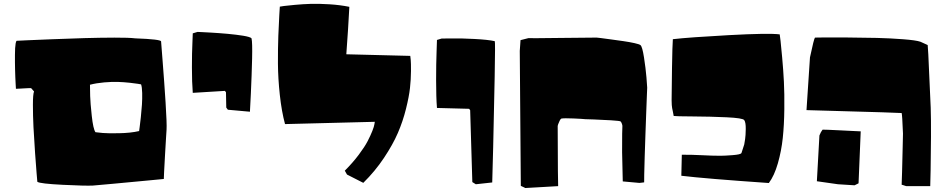

<svg xmlns="http://www.w3.org/2000/svg" viewBox="-20 -949 4879 994"><path d="M474.1 -264.6Q488.3 -262.7 512.2 -260.5Q536.1 -258.3 596.2 -259.3Q656.2 -260.3 700.2 -270.5Q701.2 -278.3 703.1 -291.7Q705.1 -305.2 709 -341.1Q712.9 -377 714.8 -406.7Q716.8 -436.5 716.1 -467.5Q715.3 -498.5 710.4 -512.2Q704.6 -513.2 694.1 -515.1Q683.6 -517.1 652.1 -520.5Q620.6 -523.9 590.3 -524.9Q560.1 -525.9 519.8 -522.5Q479.5 -519 445.8 -510.3Q445.8 -486.8 446.8 -451.4Q447.8 -416 455.1 -348.9Q462.4 -281.7 474.1 -264.6ZM62.5 -489.3Q62.5 -492.2 62 -497.3Q61.5 -502.4 60.8 -518.3Q60.1 -534.2 59.3 -549.6Q58.6 -564.9 58.1 -586.4Q57.6 -607.9 57.4 -626.5Q57.1 -645 57.4 -664.8Q57.6 -684.6 58.3 -699Q59.1 -713.4 61 -724.1Q63 -734.9 65.9 -737.8Q86.4 -738.8 121.1 -740.5Q155.8 -742.2 248.5 -745.8Q341.3 -749.5 418 -751.7Q494.6 -753.9 571.8 -754.2Q648.9 -754.4 679.7 -750.5Q814 -745.6 814 -734.4Q814 -732.9 822 -631.3Q830.1 -529.8 837.2 -418.9Q844.2 -308.1 842.3 -278.3Q841.3 -262.2 839.6 -235.6Q837.9 -209 834.7 -153.1Q831.5 -97.2 829.6 -59.8Q827.6 -22.5 828.1 -22.5Q829.1 -22.5 744.1 -14.4Q659.2 -6.3 567.1 2.2Q475.1 10.7 460.9 11.7Q423.8 13.7 305.2 7.8Q186.5 2 173.3 -7.8Q171.9 -24.9 169.4 -53.2Q167 -81.5 161.6 -156.5Q156.2 -231.4 153.3 -291Q150.4 -350.6 150.4 -406Q150.4 -461.4 156.2 -475.6L141.1 -492.7Q142.1 -493.2 122.3 -492.4Q102.5 -491.7 82.5 -490.2Z M1159.7 -380.9 1151.4 -392.1Q1149.9 -468.8 1149.9 -471.2L1144.5 -478.5L978 -468.3Q973.6 -522.5 973.6 -599.6Q973.6 -676.8 976.1 -726.6L978 -776.4L1002.4 -783.7Q1005.9 -783.7 1011.7 -783.4Q1017.6 -783.2 1035.6 -782.2Q1053.7 -781.2 1071.3 -780.3Q1088.9 -779.3 1113 -777.6Q1137.2 -775.9 1158.2 -773.9Q1179.2 -772 1201.4 -769.3Q1223.6 -766.6 1239.7 -763.9Q1255.9 -761.2 1267.6 -757.8Q1279.3 -754.4 1282.2 -750.5Q1287.1 -730 1285.2 -645.8Q1283.2 -561.5 1278.8 -465.8L1273.9 -370.6Z M1920.4 -318.4 1455.6 -306.6Q1438 -371.6 1428.7 -457.3Q1419.4 -543 1418.9 -619.9Q1418.5 -696.8 1420.9 -763.2Q1423.3 -829.6 1426 -871.6Q1428.7 -913.6 1428.7 -914.6Q1436.5 -916 1450.4 -918Q1464.4 -919.9 1506.3 -923.8Q1548.3 -927.7 1589.4 -929Q1630.4 -930.2 1685.8 -926.8Q1741.2 -923.3 1788.6 -913.6Q1783.2 -805.7 1772.9 -668Q1915.5 -665 2104 -659.7Q2105 -651.9 2106.4 -638.2Q2107.9 -624.5 2107.7 -581.1Q2107.4 -537.6 2102.5 -493.4Q2097.7 -449.2 2081.8 -385.3Q2065.9 -321.3 2040 -261.2Q2014.2 -201.2 1968 -131.8Q1921.9 -62.5 1860.8 -2.4L1776.4 -45.4L1765.1 -65.4Q1806.2 -106.4 1837.2 -147.7Q1868.2 -189 1883.3 -218.3Q1898.4 -247.6 1907.7 -271.2Q1917 -294.9 1918.5 -306.6Z M2443.4 4.9 2425.3 -6.3Q2414.1 -376 2414.1 -378.4L2408.7 -385.7L2242.2 -390.1Q2237.8 -444.3 2237.8 -532.5Q2237.8 -620.6 2240.2 -681.6L2242.2 -742.2L2266.6 -749.5Q2276.9 -749 2320.6 -750Q2364.3 -751 2435.5 -747.3Q2506.8 -743.7 2541.5 -735.8Q2544.4 -735.4 2541 -552.5Q2537.6 -369.6 2533.2 -187L2528.3 -4.4Z M3314.9 -4.9 3290.5 -2 3204.1 -9.8 3200.7 -160.6Q3200.7 -287.6 3202.1 -293Q3203.1 -297.4 3200.2 -306.6Q3197.3 -315.9 3192.9 -320.3Q3189.9 -323.2 3144 -326.2Q3098.1 -329.1 3053.7 -330.6L3009.3 -332Q2998.5 -333.5 2949.5 -335.7Q2900.4 -337.9 2885.7 -335Q2881.8 -333 2877.2 -323.5Q2872.6 -314 2869.6 -305.7L2867.2 -296.9Q2868.2 14.6 2869.6 14.6Q2870.1 14.6 2852.5 15.6Q2835 16.6 2809.6 18.1Q2784.2 19.5 2759 21Q2733.9 22.5 2716.3 23.4Q2698.7 24.4 2699.2 24.4Q2700.7 24.4 2676.3 13.2L2670.9 -685.5L2674.8 -741.2L2715.3 -751.5Q2716.8 -750.5 2892.6 -752.7Q3068.4 -754.9 3068.8 -754.4L3090.3 -752Q3112.3 -749 3143.6 -744.9Q3174.8 -740.7 3207 -736.1Q3239.3 -731.4 3264.6 -725.8Q3290 -720.2 3295.9 -715.3Q3305.2 -708 3314 -651.9Q3322.8 -595.7 3326.7 -548.8Q3330.6 -502 3330.6 -495.1L3329.1 -459Q3327.6 -423.3 3325.7 -369.9Q3323.7 -316.4 3321.5 -253.7Q3319.3 -190.9 3317.6 -136.7Q3315.9 -82.5 3315.2 -44.9Q3314.5 -7.3 3314.9 -4.9Z M4016.6 -771Q4018.6 -758.8 4021 -737.3Q4023.4 -715.8 4029.3 -651.6Q4035.2 -587.4 4038.3 -526.1Q4041.5 -464.8 4040.5 -383.5Q4039.6 -302.2 4032.5 -234.9Q4025.4 -167.5 4007.1 -103.5Q3988.8 -39.6 3960.4 -1.5Q3628.9 -24.4 3507.3 -39.1L3509.8 -147.9Q3558.6 -148.4 3613.3 -145.5Q3668 -142.6 3709.5 -142.6Q3731.9 -142.6 3772.7 -145.8Q3813.5 -148.9 3818.4 -156.2L3833 -201.2Q3835 -212.4 3837.6 -229.5Q3840.3 -246.6 3840.8 -281Q3841.3 -315.4 3833 -327.1Q3825.7 -337.9 3741.5 -341.8Q3657.2 -345.7 3567.1 -346.2Q3477.1 -346.7 3467.8 -348.6Q3465.8 -359.9 3463.4 -371.8Q3460.9 -383.8 3459.7 -389.4Q3458.5 -395 3457.8 -405.5Q3457 -416 3457 -431.2Q3457 -478 3459 -597.2Q3460.9 -716.3 3463.4 -746.1Q3547.9 -755.9 3753.9 -767.1Q3960 -778.3 4016.6 -771Z M4424.8 0 4436 -269Q4423.3 -269.5 4403.1 -270.5Q4382.8 -271.5 4339.6 -273.7Q4296.4 -275.9 4267.6 -277.1Q4238.8 -278.3 4238.8 -277.8L4236.3 -274.4Q4233.9 -271.5 4229.7 -264.2Q4225.6 -256.8 4222.2 -247.6L4209 -10.7L4318.4 4.9L4404.3 10.3ZM4155.3 -378.9 4173.3 -651.9Q4193.8 -749 4199.2 -754.4Q4218.3 -754.9 4250 -755.1Q4281.7 -755.4 4366.5 -754.9Q4451.2 -754.4 4520 -752.7Q4588.9 -751 4655.8 -745.8Q4722.7 -740.7 4745.1 -732.9L4782.7 -715.8Q4783.7 -710.9 4785.9 -668.2Q4788.1 -625.5 4791.7 -539.3Q4795.4 -453.1 4798.3 -392.6Q4800.3 -332 4799.8 -241.5Q4799.3 -150.9 4797.9 -68.4L4795.9 14.6H4671.9Q4671.4 14.6 4670.2 14.2Q4668.9 13.7 4665.5 12.7Q4662.1 11.7 4659.4 10.7Q4656.7 9.8 4653.8 8.8Q4650.9 7.8 4649.4 7.8L4647.9 7.3Q4648.4 7.8 4650.1 -58.3Q4651.9 -124.5 4653.3 -190.9L4654.8 -257.3Q4650.9 -356 4647.9 -363.8L4545.4 -367.7Z"/></svg>

Font: Noot
Style: Regular
Weight: 400
Designer: Amos Jerbi
Foundry: Amos Jerbi
Version: Version 1.000;PS 001.001;hotconv 1.0.56